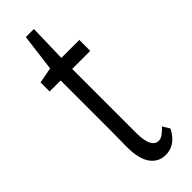

<svg xmlns="http://www.w3.org/2000/svg" viewBox="-251 -768 788 788"><g transform="rotate(-45 142.5 -374.5)"><path d="M117.7 -521.5V-585H256.8V-521.5ZM173.3 0Q133.3 0 108.6 -33.4Q84 -66.9 84 -136.7Q84 -159.2 84.5 -181.2Q85 -203.1 85 -238.3V-521.5H21V-574.2L117.7 -592.3L85 -552.7L109.9 -748.5H156.7L151.9 -561V-537.6V-149.9Q151.9 -104 163.3 -82.8Q174.8 -61.5 194.3 -61.5Q207 -61.5 219.2 -70.3Q231.4 -79.1 245.6 -94.2L264.2 -63.5Q254.4 -43.5 240.5 -28.8Q226.6 -14.2 210 -7.1Q193.4 0 173.3 0Z"/></g></svg>

Font: Scarab Serif
Style: Regular
Weight: 400
Designer: John Roberts
Foundry: Scarab
Version: 1.0